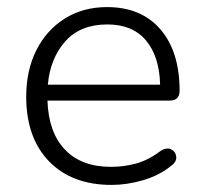

<svg xmlns="http://www.w3.org/2000/svg" viewBox="-20 -514 575 542"><path d="M295 8Q183 8 118.5 -58.5Q54 -125 54 -241Q54 -316 83 -373Q112 -430 163.5 -462Q215 -494 282 -494Q379 -494 433 -431Q487 -368 487 -258Q487 -230 459 -230H114Q117 -140 163.5 -91.5Q210 -43 293 -43Q330 -43 364.5 -52.5Q399 -62 432 -87Q450 -99 463 -92.5Q476 -86 477.5 -71.5Q479 -57 462 -45Q430 -19 384.5 -5.5Q339 8 295 8ZM283 -445Q207 -445 164.5 -397.5Q122 -350 115 -275H432Q430 -355 392 -400Q354 -445 283 -445Z"/></svg>

Font: Nunito Light
Style: Regular
Weight: 300
Designer: Vernon Adams
Foundry: Vernon Adams
Version: Version 3.601; ttfautohint (v1.8.2.53-6de2)